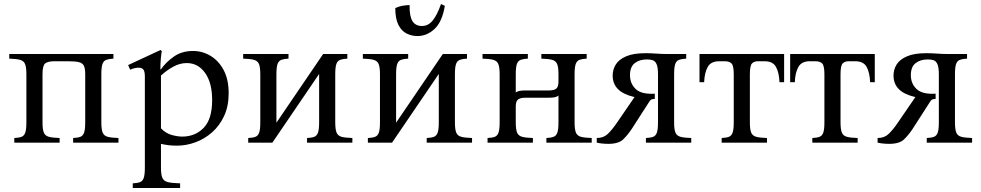

<svg xmlns="http://www.w3.org/2000/svg" viewBox="-20 -708 4871 953"><path d="M483 -101Q483 -66 489.5 -50Q496 -34 514.5 -29Q533 -24 568 -23V0H343V-23Q366 -24 379 -29Q392 -34 397.5 -50Q403 -66 403 -101V-339Q403 -368 396.5 -381.5Q390 -395 371.5 -399.5Q353 -404 318 -404H251Q217 -404 204 -393Q191 -382 191 -339V-101Q191 -66 197.5 -50Q204 -34 222.5 -29Q241 -24 276 -23V0H51V-23Q74 -24 87 -29Q100 -34 105.5 -50Q111 -66 111 -101V-339Q111 -374 104.5 -390Q98 -406 79.5 -411Q61 -416 26 -417V-440H543V-417Q521 -416 507.5 -411Q494 -406 488.5 -390Q483 -374 483 -339Z M874 202V225H639V202Q662 201 675 196Q688 191 693.5 175Q699 159 699 124V-328Q699 -355 691 -363.5Q683 -372 669 -372Q658 -372 647.5 -369.5Q637 -367 626 -362L616 -385L777 -460L783 -454Q781 -445 778.5 -419Q776 -393 776 -364H778V-363Q804 -400 843.5 -427.5Q883 -455 938 -455Q985 -455 1025.5 -430.5Q1066 -406 1090.5 -359.5Q1115 -313 1115 -245Q1115 -181 1092.5 -132.5Q1070 -84 1032.5 -51Q995 -18 949.5 -1.5Q904 15 858 15Q835 15 815.5 12.5Q796 10 779 6V124Q779 159 786 175Q793 191 813.5 196Q834 201 874 202ZM884 -30Q949 -30 991 -73.5Q1033 -117 1033 -211Q1033 -297 998 -346Q963 -395 907 -395Q873 -395 840 -377Q807 -359 779 -333V-71Q803 -46 832.5 -38Q862 -30 884 -30Z M1644 -339V-101Q1644 -66 1650.5 -50Q1657 -34 1675.5 -29Q1694 -24 1729 -23V0H1504V-23Q1527 -24 1540 -29Q1553 -34 1558.5 -50Q1564 -66 1564 -101V-341L1332 0H1212V-23Q1235 -24 1248 -29Q1261 -34 1266.5 -50Q1272 -66 1272 -101V-339Q1272 -374 1265.5 -390Q1259 -406 1240.5 -411Q1222 -416 1187 -417V-440H1412V-417Q1390 -416 1376.5 -411Q1363 -406 1357.5 -390Q1352 -374 1352 -339V-99L1584 -440H1704V-417Q1682 -416 1668.5 -411Q1655 -406 1649.5 -390Q1644 -374 1644 -339Z M2238 -339V-101Q2238 -66 2244.5 -50Q2251 -34 2269.5 -29Q2288 -24 2323 -23V0H2098V-23Q2121 -24 2134 -29Q2147 -34 2152.5 -50Q2158 -66 2158 -101V-341L1926 0H1806V-23Q1829 -24 1842 -29Q1855 -34 1860.5 -50Q1866 -66 1866 -101V-339Q1866 -374 1859.5 -390Q1853 -406 1834.5 -411Q1816 -416 1781 -417V-440H2006V-417Q1984 -416 1970.5 -411Q1957 -406 1951.5 -390Q1946 -374 1946 -339V-99L2178 -440H2298V-417Q2276 -416 2262.5 -411Q2249 -406 2243.5 -390Q2238 -374 2238 -339ZM2169 -688 2188 -679Q2175 -600 2137 -564.5Q2099 -529 2052 -529Q2024 -529 1998.5 -541.5Q1973 -554 1957.5 -584.5Q1942 -615 1942 -668Q1960 -676 1975.5 -679Q1991 -682 2013 -683Q2012 -628 2027 -603.5Q2042 -579 2074 -579Q2106 -579 2128 -606.5Q2150 -634 2169 -688Z M2832 -339V-101Q2832 -66 2838.5 -50Q2845 -34 2863.5 -29Q2882 -24 2917 -23V0H2692V-23Q2715 -24 2728 -29Q2741 -34 2746.5 -50Q2752 -66 2752 -101V-234Q2744 -227 2732 -225Q2720 -223 2705 -223H2589Q2562 -223 2551 -214Q2540 -205 2540 -179V-101Q2540 -66 2546.5 -50Q2553 -34 2571.5 -29Q2590 -24 2625 -23V0H2400V-23Q2423 -24 2436 -29Q2449 -34 2454.5 -50Q2460 -66 2460 -101V-339Q2460 -374 2453.5 -390Q2447 -406 2428.5 -411Q2410 -416 2375 -417V-440H2600V-417Q2578 -416 2564.5 -411Q2551 -406 2545.5 -390Q2540 -374 2540 -339V-249Q2548 -255 2559.5 -257Q2571 -259 2587 -259H2703Q2730 -259 2741 -268Q2752 -277 2752 -304V-339Q2752 -374 2745.5 -390Q2739 -406 2720.5 -411Q2702 -416 2667 -417V-440H2892V-417Q2870 -416 2856.5 -411Q2843 -406 2837.5 -390Q2832 -374 2832 -339Z M3000 6Q2968 6 2942 0V-23Q2975 -23 2996 -42.5Q3017 -62 3043 -100L3130 -227H3126Q3072 -240 3046.5 -266.5Q3021 -293 3021 -333Q3021 -363 3036.5 -388Q3052 -413 3088 -428.5Q3124 -444 3184 -444Q3209 -444 3237 -442Q3265 -440 3285 -440H3386V-417Q3364 -416 3350.5 -411Q3337 -406 3331.5 -390Q3326 -374 3326 -339V-101Q3326 -66 3332.5 -50Q3339 -34 3357.5 -29Q3376 -24 3411 -23V0H3186V-23Q3209 -24 3222 -29Q3235 -34 3240.5 -50Q3246 -66 3246 -101V-339Q3246 -374 3239 -389.5Q3232 -405 3220 -409Q3208 -413 3191 -413Q3154 -413 3130.5 -394.5Q3107 -376 3107 -335Q3107 -293 3135.5 -266Q3164 -239 3230 -243V-217Q3218 -217 3212 -213.5Q3206 -210 3198 -196L3117 -70Q3096 -38 3073 -16Q3050 6 3000 6Z M3872 -440V-300H3849Q3847 -348 3831.5 -376Q3816 -404 3775 -404H3742Q3723 -404 3712.5 -393Q3702 -382 3702 -339V-101Q3702 -66 3708.5 -50Q3715 -34 3733.5 -29Q3752 -24 3787 -23V0H3562V-23Q3585 -24 3598 -29Q3611 -34 3616.5 -50Q3622 -66 3622 -101V-339Q3622 -382 3611 -393Q3600 -404 3578 -404H3549Q3509 -404 3493 -376Q3477 -348 3475 -300H3452V-440Z M4322 -440V-300H4299Q4297 -348 4281.5 -376Q4266 -404 4225 -404H4192Q4173 -404 4162.5 -393Q4152 -382 4152 -339V-101Q4152 -66 4158.5 -50Q4165 -34 4183.5 -29Q4202 -24 4237 -23V0H4012V-23Q4035 -24 4048 -29Q4061 -34 4066.5 -50Q4072 -66 4072 -101V-339Q4072 -382 4061 -393Q4050 -404 4028 -404H3999Q3959 -404 3943 -376Q3927 -348 3925 -300H3902V-440Z M4394 6Q4362 6 4336 0V-23Q4369 -23 4390 -42.5Q4411 -62 4437 -100L4524 -227H4520Q4466 -240 4440.5 -266.5Q4415 -293 4415 -333Q4415 -363 4430.5 -388Q4446 -413 4482 -428.5Q4518 -444 4578 -444Q4603 -444 4631 -442Q4659 -440 4679 -440H4780V-417Q4758 -416 4744.5 -411Q4731 -406 4725.5 -390Q4720 -374 4720 -339V-101Q4720 -66 4726.5 -50Q4733 -34 4751.5 -29Q4770 -24 4805 -23V0H4580V-23Q4603 -24 4616 -29Q4629 -34 4634.5 -50Q4640 -66 4640 -101V-339Q4640 -374 4633 -389.5Q4626 -405 4614 -409Q4602 -413 4585 -413Q4548 -413 4524.5 -394.5Q4501 -376 4501 -335Q4501 -293 4529.5 -266Q4558 -239 4624 -243V-217Q4612 -217 4606 -213.5Q4600 -210 4592 -196L4511 -70Q4490 -38 4467 -16Q4444 6 4394 6Z"/></svg>

Font: Bona Nova
Style: Regular
Weight: 400
Designer: Mateusz Machalski
Foundry: Capitalics
Version: Version 4.001; ttfautohint (v1.8.3)